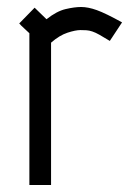

<svg xmlns="http://www.w3.org/2000/svg" viewBox="-20 -530 372 549"><path d="M294 -413Q276 -424 264.5 -430.5Q253 -437 244 -440Q235 -443 227 -443.5Q219 -444 210 -444Q196 -444 173 -436.5Q150 -429 126 -408V-1H64V-435Q58 -441 49 -449Q40 -457 35 -463L79 -508L113 -475Q142 -498 167.5 -504Q193 -510 212 -510Q232 -510 257 -501Q282 -492 329 -466Z"/></svg>

Font: Marvel
Style: Bold
Weight: 700
Designer: Carolina Trebol
Foundry: Carolina Trebol
Version: Version 1.001